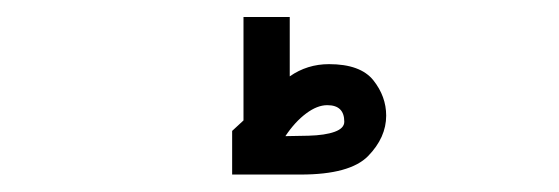

<svg xmlns="http://www.w3.org/2000/svg" viewBox="-20 -446 640 220"><path d="M259 -308V-426.5H312V-358.5Q332 -372.5 357 -372.5Q393 -372.5 407.8 -354Q422.5 -335.5 422.5 -313.5Q422.5 -288.5 401.8 -267.2Q381 -246 324.5 -246H246V-296ZM374.5 -306.5Q374.5 -325.5 355 -325.5Q343.5 -325.5 330.8 -316Q318 -306.5 307 -290L333.5 -290.5Q352.5 -291 363.5 -295Q374.5 -299 374.5 -306.5Z"/></svg>

Font: JuliaMono Black
Style: Regular
Weight: 900
Monospace: yes
Designer: cormullion
Foundry: corm
Version: Version 0.054; ttfautohint (v1.8.4)